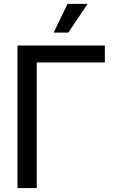

<svg xmlns="http://www.w3.org/2000/svg" viewBox="-20 -960 579 980"><path d="M515.1 -727.5V-641.1H167.5V0H69.3V-727.5ZM253.9 -793.5 324.7 -940.4H427.2L328.6 -793.5Z"/></svg>

Font: Inter Cardless Display
Style: Regular
Weight: 400
Designer: Rasmus Andersson
Foundry: rsms
Version: Version 4.001;git-9221beed3